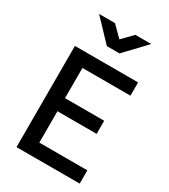

<svg xmlns="http://www.w3.org/2000/svg" viewBox="-221 -1025 994 1129"><g transform="rotate(30 276.5 -460.5)"><path d="M80 0V-687H509V-597H183V-392H449V-303H183V-90H509V0ZM243 -780 109 -921H217L287 -851L355 -921H463L329 -780Z"/></g></svg>

Font: TitilliumText
Style: Medium
Weight: 500
Designer: Accademia di Belle Arti di Urbino and others
Foundry: Accademia di Belle Arti di Urbino and others.
Version: Version 60.001